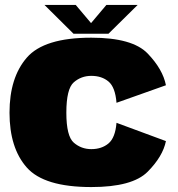

<svg xmlns="http://www.w3.org/2000/svg" viewBox="-20 -751 722 777"><path d="M349.5 6Q516 6 577.5 -56Q639 -118 651.5 -180L451.5 -254Q446.5 -193.5 419 -170.5Q391.5 -147.5 349.5 -147.5Q309 -147.5 278.8 -173.5Q248.5 -199.5 248.5 -295Q248.5 -391.5 278.5 -417.8Q308.5 -444 349.5 -444Q392 -444 419.2 -421Q446.5 -398 451.5 -335L651.5 -406Q639 -470.5 577.5 -534.5Q516 -598.5 349.5 -598.5Q158.5 -598.5 88.5 -517.8Q18.5 -437 18.5 -295Q18.5 -152 88.5 -73Q158.5 6 349.5 6ZM277.5 -614.5H419L537 -731H410.5L348.5 -657.5L286.5 -731H160Z"/></svg>

Font: Anybody Thin Black
Style: Regular
Weight: 900
Version: Version 1.113;gftools[0.9.25]